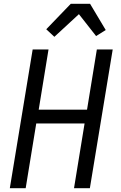

<svg xmlns="http://www.w3.org/2000/svg" viewBox="-20 -997 640 1017"><path d="M32 0 153 -735H237L185 -416H441L493 -735H577L456 0H372L428 -343H172L116 0ZM268 -802 225 -842 355 -977H457L540 -838L489 -806L398 -922Z"/></svg>

Font: Iosevka Aile Oblique
Style: Regular
Weight: 400
Italic angle: -9°
Designer: Belleve Invis
Foundry: Belleve Invis
Version: Version 31.1.0; ttfautohint (v1.8.4)